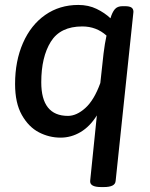

<svg xmlns="http://www.w3.org/2000/svg" viewBox="-20 -550 606 777"><path d="M520 -502 448 182Q447 195 435 201Q423 207 400 207H389Q342 207 345 181L372 -83Q344 -38 306 -15.5Q268 7 225 7Q179 7 137.5 -14.5Q96 -36 68.5 -84.5Q41 -133 41 -210Q41 -303 73 -376Q105 -449 163 -489.5Q221 -530 297 -530Q338 -530 371 -514Q404 -498 427 -476Q434 -500 444.5 -512.5Q455 -525 476 -525H485Q504 -525 512 -519.5Q520 -514 520 -502ZM411 -406Q370 -443 313 -443Q224 -443 185.5 -381Q147 -319 147 -217Q147 -81 255 -81Q290 -81 325.5 -113Q361 -145 386 -214L399 -333Q404 -374 411 -406Z"/></svg>

Font: Asap-MediumItalic
Style: Italic
Weight: 500
Italic angle: -6°
Designer: Pablo Cosgaya
Foundry: Omnibus-Type
Version: Version 2.000; ttfautohint (v1.8)